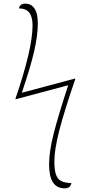

<svg xmlns="http://www.w3.org/2000/svg" viewBox="-20 -796 502 1056"><path d="M250 109Q250 38 275 -60.5Q300 -159 355 -327L66 -250L65 -253Q159 -528 159 -655Q159 -703 141.5 -726Q124 -749 84 -750Q90 -776 119 -776Q151 -776 169.5 -749.5Q188 -723 188 -667Q188 -602 168 -514.5Q148 -427 100 -286L393 -364L394 -361Q332 -181 305.5 -76Q279 29 279 91Q279 139 288 164.5Q297 190 317 200Q337 210 373 211Q369 226 360.5 233Q352 240 336 240Q250 240 250 109Z"/></svg>

Font: Noto Serif NarrowThin
Style: Italic
Weight: 250
Width: 4
Italic angle: -12°
Designer: Monotype Design Team
Foundry: Monotype Imaging Inc.
Version: Version 1.001